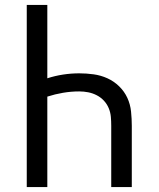

<svg xmlns="http://www.w3.org/2000/svg" viewBox="-20 -755 640 775"><path d="M88 0V-735H171V-439Q202 -449 234.5 -454Q267 -459 300 -459Q329 -459 358 -455Q387 -451 413.5 -439Q440 -427 461 -406.5Q482 -386 494 -360Q506 -334 509 -304.5Q512 -275 512 -247V0H429V-247Q429 -265 427.5 -283Q426 -301 419 -318Q412 -335 399.5 -348.5Q387 -362 370.5 -370.5Q354 -379 336 -382.5Q318 -386 300 -386Q267 -386 234.5 -380.5Q202 -375 171 -365V0Z"/></svg>

Font: R Plex Mono
Style: Regular
Weight: 400
Monospace: yes
Designer: Belleve Invis
Foundry: Belleve Invis
Version: Version 31.8.0